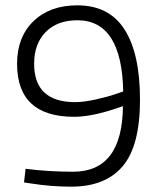

<svg xmlns="http://www.w3.org/2000/svg" viewBox="-20 -690 600 720"><path d="M76 -57Q163 -46 254 -46Q439 -46 441 -292L412 -282Q321 -252 258 -252Q44 -252 44 -451Q44 -551 105.5 -610.5Q167 -670 270 -670Q389 -670 447 -579.5Q505 -489 505 -316Q505 -143 440 -66.5Q375 10 247 10Q172 10 96 -2L70 -6ZM262 -307Q294 -307 339 -317Q384 -327 413 -337L442 -347Q437 -614 270 -614Q195 -614 151.5 -570Q108 -526 108 -451Q108 -307 262 -307Z"/></svg>

Font: Titillium Web
Style: Light
Weight: 300
Version: Version 1.001;PS 57.000;hotconv 1.0.70;makeotf.lib2.5.55311